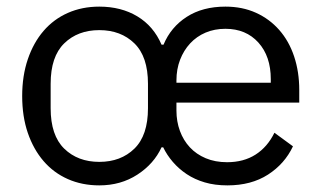

<svg xmlns="http://www.w3.org/2000/svg" viewBox="-20 -548 971 580"><path d="M280 -59Q345 -59 386 -99Q427 -139 427 -221V-295Q427 -377 386 -417Q345 -457 280 -457Q215 -457 174 -417Q133 -377 133 -295V-221Q133 -139 174 -99Q215 -59 280 -59ZM798 -298V-309Q798 -378 760.5 -419.5Q723 -461 661 -461Q628 -461 601 -449.5Q574 -438 554.5 -417Q535 -396 524 -367.5Q513 -339 513 -305V-298ZM667 12Q629 12 598.5 3Q568 -6 544 -22Q520 -38 502 -59Q484 -80 473 -103H468Q445 -53 395 -20.5Q345 12 280 12Q228 12 185 -7Q142 -26 111.5 -61.5Q81 -97 64 -146.5Q47 -196 47 -258Q47 -319 64 -369Q81 -419 111.5 -454.5Q142 -490 185 -509Q228 -528 280 -528Q346 -528 395 -498.5Q444 -469 468 -413H474Q496 -466 544 -497Q592 -528 661 -528Q712 -528 753 -509.5Q794 -491 823.5 -457.5Q853 -424 868.5 -377.5Q884 -331 884 -276V-238H513V-214Q513 -181 523.5 -152.5Q534 -124 553.5 -103Q573 -82 601.5 -70Q630 -58 666 -58Q716 -58 752 -81Q788 -104 809 -147L865 -106Q840 -53 789.5 -20.5Q739 12 667 12Z"/></svg>

Font: IBM Plex Sans
Style: Regular
Weight: 400
Designer: Mike Abbink, Paul van der Laan, Pieter van Rosmalen
Foundry: Bold Monday
Version: Version 3.005